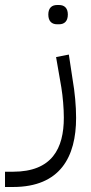

<svg xmlns="http://www.w3.org/2000/svg" viewBox="-84 -507 365 767"><path d="M144 -410H152C173 -410 187 -422 187 -449C187 -475 173 -487 152 -487H144C123 -487 109 -475 109 -449C109 -422 123 -410 144 -410ZM-64 240H-32C157 240 220 119 220 -36C220 -84 215 -138 206 -190L191 -289L140 -279L161 -158C167 -121 171 -74 171 -37C171 86 124 179 -32 179H-64Z"/></svg>

Font: IBM Plex Arabic Light
Style: Regular
Weight: 300
Designer: Mike Abbink, Paul van der Laan, Pieter van Rosmalen, Wael Morcos, Khajak Apelian
Foundry: Bold Monday
Version: Version 1.0